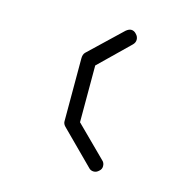

<svg xmlns="http://www.w3.org/2000/svg" viewBox="-86 -683 713 719"><g transform="rotate(15 270.0 -323.5)"><path d="M192 -470 317 -589Q328 -598 337 -598Q348.5 -598 357 -588Q366 -579 366 -567Q366 -556 357 -547L241 -434V-214L358 -98Q367 -90.5 367 -77Q367 -65.5 358 -58Q349 -49 338 -49Q325.5 -49 318 -58L193 -183Q184 -192 184 -202V-446Q184 -462 192 -470Z"/></g></svg>

Font: 3270 Nerd Font
Style: Regular
Weight: 400
Monospace: yes
Version: Version 3.0.1;Nerd Fonts 3.3.0